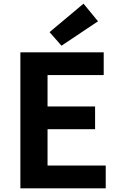

<svg xmlns="http://www.w3.org/2000/svg" viewBox="-20 -1026 655 1046"><path d="M91 0H556V-124H239V-322H498V-446H239V-617H545V-741H91ZM315 -777 514 -910 435 -1006 250 -851Z"/></svg>

Font: Noto Sans CJK SC
Style: Bold
Weight: 700
Designer: Ryoko NISHIZUKA 西塚涼子 (kana, bopomofo & ideographs); Paul D. Hunt (Latin, Greek & Cyrillic); Sandoll Communications 산돌커뮤니
Foundry: Adobe
Version: Version 2.004;hotconv 1.0.118;makeotfexe 2.5.65603